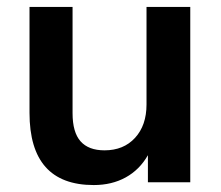

<svg xmlns="http://www.w3.org/2000/svg" viewBox="-20 -525 636 553"><path d="M528 -505V0H406V-78Q382 -36 342 -14Q302 8 250 8Q65 8 65 -200V-505H189V-199Q189 -144 212 -118Q235 -92 281 -92Q336 -92 369 -128Q402 -164 402 -224V-505Z"/></svg>

Font: PRinguin Sans
Style: Bold
Weight: 700
Designer: Vernon Adams
Foundry: Vernon Adams
Version: ""